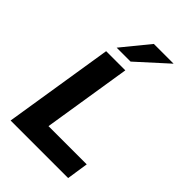

<svg xmlns="http://www.w3.org/2000/svg" viewBox="-270 -1051 1161 1161"><g transform="rotate(45 311.0 -470.0)"><path d="M50 0 162 -705H326L236 -138H563L542 0ZM192 -765 335 -940H504L311 -765Z"/></g></svg>

Font: Nunito Sans 7pt ExtraBold
Style: Italic
Weight: 800
Italic angle: -9°
Designer: Vernon Adams
Foundry: Vernon Adams
Version: Version 3.101;gftools[0.9.27]